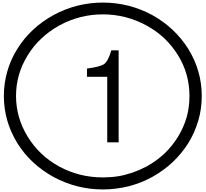

<svg xmlns="http://www.w3.org/2000/svg" viewBox="-20 -1097 1585 1480"><path d="M806.6 -504.9H650.4V-568.4Q752.9 -582 783.2 -603.5Q815.4 -628.9 837.9 -709H894.5V0H806.6ZM103.5 -357.4Q103.5 -189.5 194.3 -42Q284.2 103.5 436.5 186.5Q590.8 270.5 772.5 270.5Q834 270.5 890.6 261.7Q935.5 254.9 1002 233.4Q1054.7 214.8 1109.4 186.5Q1263.7 101.6 1351.6 -42Q1394.5 -111.3 1418.9 -193.4Q1440.4 -270.5 1440.4 -357.4Q1440.4 -529.3 1351.6 -671.9Q1261.7 -817.4 1109.4 -900.4Q951.2 -986.3 772.5 -986.3Q594.7 -986.3 436.5 -900.4Q359.4 -857.4 299.8 -800.8Q239.3 -745.1 194.3 -671.9Q103.5 -526.4 103.5 -357.4ZM9.8 -357.4Q9.8 -455.1 36.1 -545.9Q61.5 -636.7 113.3 -719.7Q213.9 -881.8 391.6 -980.5Q570.3 -1077.1 773.4 -1077.1Q975.6 -1077.1 1154.3 -980.5Q1328.1 -883.8 1431.6 -719.7Q1535.2 -550.8 1535.2 -357.4Q1535.2 -258.8 1508.8 -168Q1480.5 -72.3 1431.6 5.9Q1328.1 169.9 1154.3 266.6Q1072.3 312.5 971.7 338.9Q872.1 363.3 773.4 363.3Q570.3 363.3 391.6 266.6Q213.9 168 113.3 5.9Q9.8 -163.1 9.8 -357.4Z"/></svg>

Font: Circled
Style: Regular
Weight: 400
Version: Version 002.000